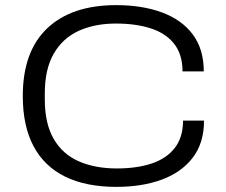

<svg xmlns="http://www.w3.org/2000/svg" viewBox="-20 -718 882 750"><path d="M435 12Q316 12 234.5 -28Q153 -68 111 -147Q69 -226 69 -343Q69 -517 164.5 -607.5Q260 -698 434 -698Q535 -698 612.5 -669.5Q690 -641 733 -583.5Q776 -526 776 -439H693Q693 -505 660.5 -546.5Q628 -588 569.5 -607Q511 -626 433 -626Q350 -626 287.5 -597.5Q225 -569 190 -508.5Q155 -448 155 -353V-330Q155 -235 190 -175Q225 -115 288.5 -87.5Q352 -60 436 -60Q515 -60 573 -79.5Q631 -99 663 -140.5Q695 -182 695 -247H777Q777 -159 732.5 -101.5Q688 -44 611 -16Q534 12 435 12Z"/></svg>

Font: Archivo SemiExpanded Light
Style: Regular
Weight: 300
Width: 6
Designer: Hector Gatti
Foundry: Omnibus-Type
Version: Version 2.001